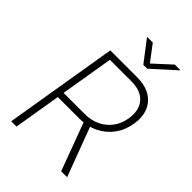

<svg xmlns="http://www.w3.org/2000/svg" viewBox="-271 -1052 1162 1162"><g transform="rotate(45 310.0 -471.5)"><path d="M55.7 0 176.3 -727.5H405.3Q474.1 -727.5 519.3 -700.7Q564.5 -673.8 583.3 -625.7Q602.1 -577.6 591.3 -514.2Q581.1 -451.7 546.1 -404.1Q511.2 -356.4 457.3 -329.8Q403.3 -303.2 335 -303.2H130.4L137.7 -345.7H338.4Q393.6 -345.7 437.3 -366.7Q481 -387.7 509.3 -425.5Q537.6 -463.4 545.9 -514.6Q559.1 -592.8 520.3 -639.2Q481.4 -685.5 399.4 -685.5H214.8L101.1 0ZM483.4 0 360.8 -330.1H410.6L534.2 0ZM324.7 -942.9 401.9 -840.8 513.2 -942.9H560.1L559.6 -939.9L412.6 -807.1H379.4L277.8 -939.9L278.3 -942.9Z"/></g></svg>

Font: Inter 17pt ExtraLight
Style: Italic
Weight: 250
Italic angle: -9.3988°
Version: Version 4.001;git-66647c0bb